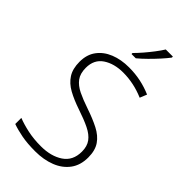

<svg xmlns="http://www.w3.org/2000/svg" viewBox="-288 -1030 1120 1120"><g transform="rotate(45 272.5 -469.5)"><path d="M493.7 -184.1Q493.7 -120.1 461.7 -76.9Q429.7 -33.7 374.3 -12Q318.8 9.8 249 9.8Q183.6 9.8 136.5 0.7Q89.4 -8.3 54.2 -21V-71.3Q92.3 -56.2 142.3 -45.4Q192.4 -34.7 251.5 -34.7Q334.5 -34.7 388.9 -71Q443.4 -107.4 443.4 -182.1Q443.4 -226.1 422.6 -254.2Q401.9 -282.2 360.4 -302.5Q318.8 -322.8 255.9 -343.8Q196.8 -363.8 153.3 -387.7Q109.9 -411.6 86.2 -448.5Q62.5 -485.4 62.5 -543Q62.5 -602.1 92.3 -642.3Q122.1 -682.6 173.6 -703.4Q225.1 -724.1 290 -724.1Q341.3 -724.1 387.5 -714.4Q433.6 -704.6 476.6 -686L459 -642.6Q374.5 -678.7 288.1 -678.7Q213.4 -678.7 163.3 -645.3Q113.3 -611.8 113.3 -543.9Q113.3 -496.6 134.5 -468Q155.8 -439.5 195.1 -420.4Q234.4 -401.4 288.1 -383.3Q351.6 -361.8 397.7 -338.1Q443.8 -314.5 468.8 -278.3Q493.7 -242.2 493.7 -184.1ZM426.3 -949.2V-940.9Q410.6 -919.9 385.7 -892.3Q360.8 -864.7 333 -837.2Q305.2 -809.6 280.3 -789.1H245.1V-797.4Q264.6 -816.9 288.1 -844Q311.5 -871.1 332.8 -899.2Q354 -927.2 367.7 -949.2Z"/></g></svg>

Font: Open Sans Light
Style: Regular
Weight: 300
Designer: Monotype Design Team
Foundry: Monotype Imaging Inc.
Version: Version 3.000; ttfautohint (v1.8.4)